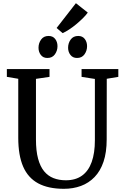

<svg xmlns="http://www.w3.org/2000/svg" viewBox="-20 -1176 776 1204"><path d="M380.5 8Q283 8 219.5 -26.2Q156 -60.5 125.2 -131.2Q94.5 -202 94.5 -312V-682L23 -694V-743H290.5V-694L205.5 -681.5V-301.5Q205.5 -230 218.8 -181Q232 -132 256.5 -102.2Q281 -72.5 315.5 -59Q350 -45.5 393 -45.5Q454 -45.5 494.5 -74.8Q535 -104 555 -160.2Q575 -216.5 575 -296.5V-681L491.5 -694V-743H722V-694L649.5 -682L649 -302Q649 -220.5 629.2 -162Q609.5 -103.5 573 -65.8Q536.5 -28 487.5 -10Q438.5 8 380.5 8ZM276.5 -812.5Q250.5 -812.5 236 -831.5Q221.5 -850.5 221.5 -876.5Q221.5 -905.5 237.8 -928Q254 -950.5 284 -950.5H285Q311.5 -950.5 326 -931.8Q340.5 -913 340.5 -886.5Q340.5 -858 324.2 -835.2Q308 -812.5 277.5 -812.5ZM462.5 -812.5Q436.5 -812.5 421.8 -831.5Q407 -850.5 407 -876.5Q407 -905.5 423.2 -928Q439.5 -950.5 470 -950.5H471Q497 -950.5 511.5 -931.8Q526 -913 526 -886.5Q526 -858 509.8 -835.2Q493.5 -812.5 463.5 -812.5ZM372.5 -968.5 335 -1000.5 456 -1156 530.5 -1097Q517.5 -1079 498 -1060Q478.5 -1041 456.8 -1023Q435 -1005 413.2 -990.8Q391.5 -976.5 373.5 -968.5Z"/></svg>

Font: Merriweather 24pt
Style: Regular
Weight: 400
Designer: Eben Sorkin
Foundry: Eben Sorkin
Version: Version 2.100